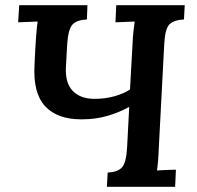

<svg xmlns="http://www.w3.org/2000/svg" viewBox="-20 -720 761 740"><path d="M392 0 395 -55Q436 -57 451.5 -76.5Q467 -96 470 -154L478 -308Q440 -287 394.5 -273.5Q349 -260 294 -260Q200 -260 153.5 -311Q107 -362 113 -469Q116 -537 119 -577.5Q122 -618 125 -637L50 -634L54 -700H317L315 -645Q276 -643 259.5 -625.5Q243 -608 239 -550L234 -461Q231 -400 260.5 -369.5Q290 -339 345 -339Q385 -339 421 -349Q457 -359 481 -375L491 -553Q492 -578 494.5 -601Q497 -624 499 -637L425 -634L428 -700H692L689 -645Q650 -643 633 -626Q616 -609 613 -550L592 -149Q591 -122 589 -98.5Q587 -75 585 -63Q601 -64 623 -65Q645 -66 658 -66L655 0Z"/></svg>

Font: Lora SemiBold
Style: Italic
Weight: 600
Italic angle: -3°
Designer: Olga Karpushina, Alexei Vanyashin (Cyrillic)
Foundry: Cyreal
Version: Version 3.011; ttfautohint (v1.8.4.7-5d5b)